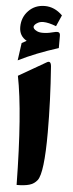

<svg xmlns="http://www.w3.org/2000/svg" viewBox="-66 -1044 414 1083"><g transform="rotate(5 141.5 -502.5)"><path d="M25.4 -606.9 180.9 -696.6Q203.9 -710.4 206.8 -675.7Q221.1 -482.4 221.1 -303.4Q221.1 -73.2 188.1 -30.6Q170.9 -8.8 143.8 -0.8Q116.8 7.2 71.8 7.2Q66.1 -402 25.4 -606.9ZM16.6 -693.4 30.3 -792.5Q44.4 -800.8 57.6 -807.6Q14.6 -831.5 14.6 -882.3Q14.6 -937 51 -974.6Q87.4 -1012.2 143.1 -1012.2Q198.2 -1012.2 243.2 -967.8L215.3 -904.3Q170.9 -921.4 142.1 -921.4Q125 -921.4 112.1 -914.6Q99.1 -907.7 94.2 -900.9Q89.4 -894 89.4 -889.6Q89.4 -885.3 93.5 -879.2Q97.7 -873 110.8 -866.7Q124 -860.4 143.1 -860.4Q169.9 -860.4 195.3 -867.2Q220.7 -874.5 231.2 -871.8Q241.7 -869.1 241.7 -852.5V-782.7Q113.8 -742.2 16.6 -693.4Z"/></g></svg>

Font: Sahel Black FD-WOL
Style: Black-FD-WOL
Weight: 900
Foundry: Saber Rastikerdar (saber.rastikerdar@gmail.com)
Version: Version 2.0.2